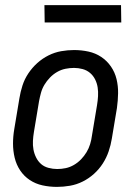

<svg xmlns="http://www.w3.org/2000/svg" viewBox="-20 -724 540 752"><path d="M203 8Q174 8 146.5 2Q119 -4 96.5 -19Q74 -34 59 -56.5Q44 -79 37.5 -106Q31 -133 31 -161.5Q31 -190 36 -219L56 -339Q60 -364 68 -389Q76 -414 91 -436.5Q106 -459 126 -477Q146 -495 170 -507Q194 -519 219.5 -523.5Q245 -528 270 -528Q299 -528 326.5 -522Q354 -516 376.5 -501Q399 -486 414.5 -463.5Q430 -441 436.5 -414Q443 -387 442.5 -358.5Q442 -330 438 -301L418 -181Q414 -156 405.5 -131Q397 -106 382.5 -83.5Q368 -61 348 -43Q328 -25 304 -13Q280 -1 254 3.5Q228 8 203 8ZM204 -62Q221 -62 237.5 -65.5Q254 -69 269.5 -78Q285 -87 297.5 -100Q310 -113 319 -128Q328 -143 333 -159.5Q338 -176 340 -192L360 -312Q363 -330 364 -347.5Q365 -365 362.5 -381.5Q360 -398 352.5 -413Q345 -428 332.5 -438.5Q320 -449 303.5 -453.5Q287 -458 270 -458Q253 -458 236 -454.5Q219 -451 203.5 -442Q188 -433 175.5 -420Q163 -407 154 -392Q145 -377 140.5 -360.5Q136 -344 133 -328L113 -208Q110 -190 109 -172.5Q108 -155 111 -138.5Q114 -122 121.5 -107Q129 -92 141 -81.5Q153 -71 170 -66.5Q187 -62 204 -62ZM155 -636 154 -704H454L455 -636Z"/></svg>

Font: Iosevka SS18
Style: Italic
Weight: 400
Italic angle: -9°
Monospace: yes
Designer: Belleve Invis
Foundry: Belleve Invis
Version: Version 25.1.1; ttfautohint (v1.8.4)